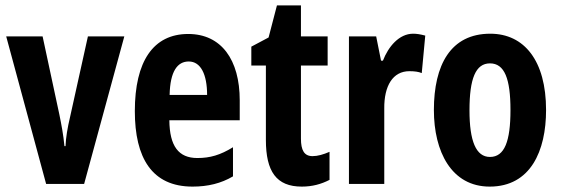

<svg xmlns="http://www.w3.org/2000/svg" viewBox="-20 -682 2081 712"><path d="M151 0H292L441 -547H306L240 -249C230 -207 224 -170 223 -140H219C215 -182 208 -219 200 -258L138 -547H3Z M678 -556C548 -556 480 -454 480 -270C480 -97 543 10 694 10C751 10 800 -2 844 -28V-136C797 -107 759 -96 712 -96C642 -96 609 -140 608 -236H869V-310C869 -460 801 -556 678 -556ZM680 -454C724 -454 748 -407 748 -330H609C611 -418 638 -454 680 -454Z M1139 -103C1108 -103 1096 -125 1096 -168V-439H1195V-547H1096V-662H1007L976 -543L912 -509V-439H966V-163C966 -46 1005 10 1099 10C1138 10 1171 1 1202 -15V-119C1179 -109 1158 -103 1139 -103Z M1512 -557C1460 -557 1420 -509 1400 -457H1393L1375 -547H1274V0H1405V-279C1404 -364 1437 -418 1498 -418C1517 -418 1532 -416 1544 -411L1557 -550C1538 -555 1525 -557 1512 -557Z M2005 -274C2005 -457 1924 -557 1798 -557C1651 -557 1589 -441 1589 -274C1589 -120 1654 10 1796 10C1948 10 2005 -123 2005 -274ZM1721 -273C1721 -391 1744 -447 1797 -447C1851 -447 1873 -390 1873 -274C1873 -158 1851 -100 1797 -100C1745 -100 1721 -159 1721 -273Z"/></svg>

Font: Noto Sans Devanagari ExtraCondensed
Style: Bold
Weight: 700
Width: 2
Designer: Jelle Bosma - Monotype Design Team
Foundry: Monotype Imaging Inc.
Version: Version 2.004